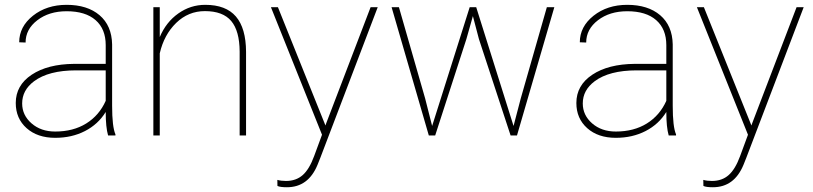

<svg xmlns="http://www.w3.org/2000/svg" viewBox="-20 -558 3348 791"><path d="M425.3 0Q415.5 -33.7 415.5 -96.7Q384.3 -45.9 330.1 -18.1Q275.9 9.8 207.5 9.8Q134.3 9.8 89.6 -30Q44.9 -69.8 44.9 -133.8Q44.9 -206.5 110.6 -250.2Q176.3 -293.9 285.2 -294.9H415.5V-372.1Q415.5 -438.5 373.8 -475.1Q332 -511.7 254.4 -511.7Q182.1 -511.7 133.8 -474.6Q85.4 -437.5 85.4 -382.8L59.1 -383.8Q59.1 -448.2 115.7 -493.2Q172.4 -538.1 254.4 -538.1Q339.8 -538.1 390.1 -495.4Q440.4 -452.6 441.9 -375V-122.6Q441.9 -35.6 455.6 -4.4V0ZM207.5 -16.1Q281.7 -16.1 335.2 -49.3Q388.7 -82.5 415.5 -142.6V-268.1H293.5Q180.2 -268.1 120.1 -223.1Q71.3 -186.5 71.3 -131.8Q71.3 -83.5 109.9 -49.8Q148.4 -16.1 207.5 -16.1Z M638.2 -405.3Q664.1 -466.8 714.4 -502.4Q764.6 -538.1 825.7 -538.1Q910.6 -538.1 951.9 -490Q993.2 -441.9 993.7 -344.7V0H967.3V-345.7Q966.8 -430.7 932.6 -471.4Q898.4 -512.2 824.2 -512.2Q755.9 -512.2 705.8 -463.6Q655.8 -415 638.2 -338.4V0H611.8V-528.3H638.2Z M1320.8 -41 1324.2 -50.8 1506.8 -528.3H1536.1L1299.8 91.8L1288.1 121.1Q1250 213.4 1162.1 213.4Q1133.8 213.4 1123 208L1122.6 183.1Q1138.2 187.5 1158.2 187.5Q1199.7 187.5 1227.1 163.3Q1254.4 139.2 1274.4 84.5L1306.6 -2.9L1096.2 -528.3H1125Z M1731.4 -152.8 1760.3 -39.1 1915 -528.3H1941.9L2095.7 -39.1L2125.5 -152.8L2232.9 -528.3H2263.7L2109.9 0H2083.5L1953.1 -397L1928.2 -491.7L1901.4 -397L1772.9 0H1746.6L1593.3 -528.3H1623.5Z M2734.9 0Q2725.1 -33.7 2725.1 -96.7Q2693.8 -45.9 2639.6 -18.1Q2585.4 9.8 2517.1 9.8Q2443.8 9.8 2399.2 -30Q2354.5 -69.8 2354.5 -133.8Q2354.5 -206.5 2420.2 -250.2Q2485.8 -293.9 2594.7 -294.9H2725.1V-372.1Q2725.1 -438.5 2683.3 -475.1Q2641.6 -511.7 2564 -511.7Q2491.7 -511.7 2443.4 -474.6Q2395 -437.5 2395 -382.8L2368.7 -383.8Q2368.7 -448.2 2425.3 -493.2Q2481.9 -538.1 2564 -538.1Q2649.4 -538.1 2699.7 -495.4Q2750 -452.6 2751.5 -375V-122.6Q2751.5 -35.6 2765.1 -4.4V0ZM2517.1 -16.1Q2591.3 -16.1 2644.8 -49.3Q2698.2 -82.5 2725.1 -142.6V-268.1H2603Q2489.7 -268.1 2429.7 -223.1Q2380.9 -186.5 2380.9 -131.8Q2380.9 -83.5 2419.4 -49.8Q2458 -16.1 2517.1 -16.1Z M3075.7 -41 3079.1 -50.8 3261.7 -528.3H3291L3054.7 91.8L3043 121.1Q3004.9 213.4 2917 213.4Q2888.7 213.4 2877.9 208L2877.4 183.1Q2893.1 187.5 2913.1 187.5Q2954.6 187.5 2981.9 163.3Q3009.3 139.2 3029.3 84.5L3061.5 -2.9L2851.1 -528.3H2879.9Z"/></svg>

Font: Roboto Thin
Style: Regular
Weight: 250
Designer: Google
Version: Version 2.134; 2016